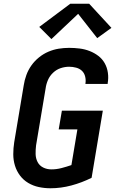

<svg xmlns="http://www.w3.org/2000/svg" viewBox="-20 -999 640 1027"><path d="M250 8Q218 8 187.5 1.5Q157 -5 131 -20.5Q105 -36 87 -60Q69 -84 60 -113Q51 -142 51 -174Q51 -206 56 -238L107 -543Q111 -570 121 -597.5Q131 -625 148 -649Q165 -673 188.5 -692Q212 -711 239 -722.5Q266 -734 294 -738.5Q322 -743 350 -743Q378 -743 406 -739.5Q434 -736 459.5 -726Q485 -716 506 -700Q527 -684 540 -661Q553 -638 557 -610Q561 -582 556 -554Q556 -553 556 -552Q556 -551 556 -550H437Q437 -551 437 -551.5Q437 -552 437 -552Q440 -571 435.5 -589.5Q431 -608 418.5 -620Q406 -632 387.5 -637Q369 -642 350 -642Q327 -642 304.5 -634.5Q282 -627 264 -610Q246 -593 236.5 -571Q227 -549 224 -526L173 -222Q170 -198 170.5 -175Q171 -152 181 -132.5Q191 -113 211 -103Q231 -93 255 -93Q282 -93 309 -100Q336 -107 362 -116L394 -307H294L311 -407H530L470 -48Q418 -22 362 -7Q306 8 250 8ZM255 -790 190 -855 356 -979H457L576 -850L500 -795L398 -925Z"/></svg>

Font: Iosevka SS04 Extended Oblique
Style: Bold
Weight: 700
Width: 7
Italic angle: -9°
Monospace: yes
Designer: Belleve Invis
Foundry: Belleve Invis
Version: Version 19.0.0; ttfautohint (v1.8.4)